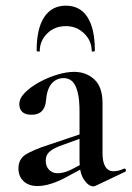

<svg xmlns="http://www.w3.org/2000/svg" viewBox="-20 -648 464 676"><path d="M317 6Q313 8 308 8Q292 8 276 -15Q260 -38 260 -82V-255Q260 -297 253.5 -323Q247 -349 235 -361Q223 -373 204 -373Q186 -373 172.5 -363.5Q159 -354 151.5 -337Q144 -320 142 -294Q140 -270 127.5 -257Q115 -244 91 -244Q69 -244 58.5 -254Q48 -264 48 -281Q48 -302 68 -322Q88 -342 118 -358.5Q148 -375 181 -385Q214 -395 241 -395Q283 -395 312 -368.5Q341 -342 341 -285V-108Q341 -77 351 -61Q361 -45 380 -45Q396 -45 416 -54Q421 -56 423 -50.5Q425 -45 420 -43ZM112 7Q81 7 63 -10Q45 -27 45 -55Q45 -88 70.5 -104Q96 -120 151 -138L270 -178L273 -164L188 -133Q163 -123 152 -111.5Q141 -100 141 -83Q141 -62 153 -50Q165 -38 183 -38Q192 -38 204.5 -41Q217 -44 231 -51L296 -85L298 -70L211 -23Q185 -9 159.5 -1Q134 7 112 7ZM120 -468Q120 -466 114.5 -466.5Q109 -467 109 -470Q109 -547 135.5 -587.5Q162 -628 212 -628Q262 -628 288 -587.5Q314 -547 314 -470Q314 -467 308.5 -466.5Q303 -466 303 -468Q303 -504 276.5 -530Q250 -556 212 -556Q172 -556 146 -530Q120 -504 120 -468Z"/></svg>

Font: Cormorant SemiBold
Style: Regular
Weight: 600
Designer: Christian Thalmann (Catharsis Fonts)
Foundry: Catharsis Fonts
Version: Version 4.000